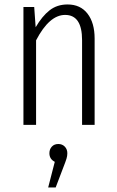

<svg xmlns="http://www.w3.org/2000/svg" viewBox="-20 -554 520 852"><path d="M279.8 -534.2Q336.9 -534.2 368.4 -493.4Q399.9 -452.6 399.9 -382.8V0H344.2V-376Q344.2 -487.8 269 -487.8Q198.7 -487.8 140.1 -375V0H84V-522.9H131.8L138.2 -433.1Q167 -482.4 200.2 -508.3Q233.4 -534.2 279.8 -534.2ZM238.8 85Q256.3 85 267.6 96.7Q278.8 108.4 278.8 126Q278.8 138.2 275.1 150.1Q271.5 162.1 259.8 191.9L227.1 277.8H193.8L223.1 164.1Q199.2 151.9 199.2 126Q199.2 108.4 210 96.7Q220.7 85 238.8 85Z"/></svg>

Font: Fira Sans Compressed Light
Style: Regular
Weight: 300
Width: 1
Designer: Carrois Corporate & Edenspiekermann AG
Foundry: Carrois Corporate GbR & Edenspiekermann AG
Version: Version 4.203;PS 004.203;hotconv 1.0.88;makeotf.lib2.5.64775